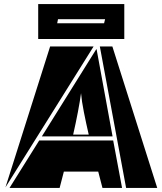

<svg xmlns="http://www.w3.org/2000/svg" viewBox="-20 -930 804 950"><path d="M487 0 466 -81H296L275 0H27L174 -235H540L584 0ZM187 -255 456 -686H458L537 -255ZM536 -700 758 0H604L474 -700ZM228 -700H443L7 -3ZM419 -264Q406 -320 395 -375.5Q384 -431 381 -469Q376 -431 365.5 -376Q355 -321 342 -264ZM5 0 7 -3ZM169 -737V-910H595V-737ZM267 -835 263 -815H495L500 -835Z"/></svg>

Font: J.M. Nexus Grotesque
Style: Regular
Weight: 900
Designer: deFharo
Foundry: deFharo
Version: Version 3.003